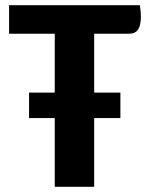

<svg xmlns="http://www.w3.org/2000/svg" viewBox="-20 -720 573 740"><path d="M523 -656Q523 -622 512 -606Q501 -590 477 -590H343V-363H444V-265H343V0H191V-265H92V-363H191V-590H15V-700H519Q523 -676 523 -656Z"/></svg>

Font: Krub
Style: Bold
Weight: 700
Version: Version 1.000; ttfautohint (v1.6)